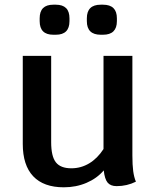

<svg xmlns="http://www.w3.org/2000/svg" viewBox="-20 -788 663 818"><path d="M559 -14Q521 5 477 5Q451 5 438.5 -10Q426 -25 422 -62Q393 -28 348.5 -9Q304 10 252 10Q166 10 121.5 -37Q77 -84 77 -175V-550H198V-182Q198 -122 218 -96.5Q238 -71 284 -71Q325 -71 360 -92Q395 -113 421 -153V-550H544V-126Q544 -85 547.5 -59Q551 -33 559 -14ZM149 -698V-710Q149 -768 207 -768H218Q276 -768 276 -710V-698Q276 -640 218 -640H207Q149 -640 149 -698ZM350 -698V-710Q350 -768 409 -768H419Q478 -768 478 -710V-698Q478 -640 419 -640H409Q350 -640 350 -698Z"/></svg>

Font: Krub SemiBold
Style: Regular
Weight: 600
Version: Version 1.000; ttfautohint (v1.6)